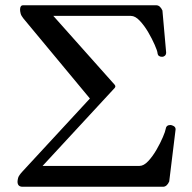

<svg xmlns="http://www.w3.org/2000/svg" viewBox="-20 -713 734 733"><path d="M66.4 0Q46.9 0 46.9 -19.5Q46.9 -24.4 49.1 -33.7Q51.3 -43 67.4 -60.1L323.2 -336.9L69.3 -642.6Q61 -652.8 58.8 -661.4Q56.6 -669.9 56.6 -676.3Q56.6 -692.9 68.4 -692.9H577.1Q591.3 -692.4 600.1 -672.9L614.3 -512.7Q614.3 -504.4 609.4 -500.2Q604.5 -496.1 599.1 -496.1Q591.3 -496.1 586.7 -499.5Q582 -502.9 581.1 -512.2Q580.1 -520 570.3 -542.5Q560.5 -564.9 545.7 -590.3Q530.8 -615.7 513.4 -634Q496.1 -652.3 480 -652.3H183.6L418 -389.2Q420.4 -385.7 420.4 -383.3Q420.4 -380.9 418 -377.4L142.6 -79.6H512.7Q528.8 -79.6 545.9 -97.9Q563 -116.2 577.6 -141.6Q592.3 -167 601.8 -189.5Q611.3 -211.9 612.3 -219.7Q614.3 -235.8 630.4 -235.8Q635.7 -235.8 643.1 -231.7Q650.4 -227.5 650.4 -219.2L626 -20Q617.2 -0.5 603 0Z"/></svg>

Font: Gelasio
Style: Regular
Weight: 400
Designer: Eben Sorkin
Foundry: Eben Sorkin
Version: Version 1.008